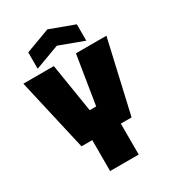

<svg xmlns="http://www.w3.org/2000/svg" viewBox="-215 -1018 1010 1129"><g transform="rotate(-30 290.0 -453.0)"><path d="M193 0V-210H120L8 -700H215L268 -370H312L365 -700H572L460 -210H387V0ZM125 -734V-845L290 -906L455 -845V-734L290 -795Z"/></g></svg>

Font: Tektur SemiCondensed ExtraBold
Style: Regular
Weight: 800
Width: 4
Designer: Adam Jagosz
Foundry: Adam Jagosz
Version: Version 1.005;gftools[0.9.30]